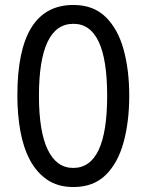

<svg xmlns="http://www.w3.org/2000/svg" viewBox="-20 -744 590 774"><path d="M501 -358Q501 -255 478.5 -171.5Q456 -88 406.5 -39Q357 10 276 10Q214 10 171 -19Q128 -48 101 -98.5Q74 -149 62 -216Q50 -283 50 -359Q50 -724 276 -724Q357 -724 406.5 -675Q456 -626 478.5 -543.5Q501 -461 501 -358ZM137 -358Q137 -214 172.5 -140.5Q208 -67 275 -67Q412 -67 412 -358Q412 -648 276 -648Q206 -648 171.5 -574.5Q137 -501 137 -358Z"/></svg>

Font: Noto Sans Sinhala UI ExtraCondensed
Style: Regular
Weight: 400
Width: 2
Designer: Jelle Bosma - Monotype Design Team
Foundry: Monotype Imaging Inc.
Version: Version 2.006; ttfautohint (v1.8.4.7-5d5b)